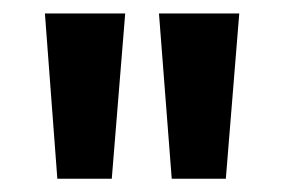

<svg xmlns="http://www.w3.org/2000/svg" viewBox="-20 -691 422 286"><path d="M146.5 -424.8H65.4L46.9 -670.9H166.5ZM316.4 -424.8H235.8L216.8 -670.9H336.4Z"/></svg>

Font: Audiowide
Style: Regular
Weight: 400
Designer: Astigmatic (AOETI)
Foundry: Astigmatic (AOETI)
Version: Version 1.002